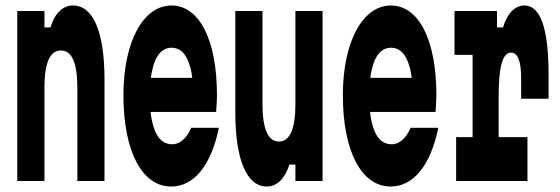

<svg xmlns="http://www.w3.org/2000/svg" viewBox="-20 -660 2040 700"><path d="M142 0V-340C142 -431 162 -476 202 -476C242 -476 262 -431 262 -340V0H361V-370C361 -543 320 -640 246 -640C209 -640 179 -611 164 -560H142V-620H43V0Z M768 -252C769 -268 771 -292 771 -313C771 -516 706 -640 605 -640C503 -640 430 -509 430 -313C430 -108 498 20 604 20C688 20 750 -58 778 -194H677C661 -157 637 -134 608 -134C580 -134 559 -150 546 -181C538 -200 532 -223 529 -252ZM530 -376C533 -401 539 -422 546 -440C560 -471 580 -486 605 -486C632 -486 651 -471 664 -442C672 -425 678 -403 681 -376Z M1057 -620V-280C1057 -191 1037 -144 997 -144C957 -144 937 -191 937 -280V-620H838V-250C838 -78 879 20 953 20C990 20 1019 -9 1035 -60H1057V0H1156V-620Z M1568 -252C1569 -268 1571 -292 1571 -313C1571 -516 1506 -640 1405 -640C1303 -640 1230 -509 1230 -313C1230 -108 1298 20 1404 20C1488 20 1550 -58 1578 -194H1477C1461 -157 1437 -134 1408 -134C1380 -134 1359 -150 1346 -181C1338 -200 1332 -223 1329 -252ZM1330 -376C1333 -401 1339 -422 1346 -440C1360 -471 1380 -486 1405 -486C1432 -486 1451 -471 1464 -442C1472 -425 1478 -403 1481 -376Z M1637 -460H1703V-160H1643V0H1903V-160H1798V-306C1798 -417 1812 -468 1843 -468C1868 -468 1880 -437 1880 -374V-300H1980V-388C1980 -555 1951 -640 1892 -640C1857 -640 1829 -611 1814 -560H1792V-620H1637Z"/></svg>

Font: Yard Headline
Style: Regular
Weight: 400
Monospace: yes
Designer: Roman Shamin
Foundry: Evil Martians
Version: Version 1.000